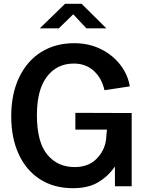

<svg xmlns="http://www.w3.org/2000/svg" viewBox="-20 -979 769 1009"><path d="M191 -36.5C239.7 -5.5 297 10 363 10C417 10 461.5 -0.5 496.5 -21.5C531.5 -42.5 560.7 -70 584 -104V0H672V-385L376 -386V-298H542L537 -243C531.7 -205 514.8 -171.8 486.5 -143.5C458.2 -115.2 420 -101 372 -101C312.7 -101 264.8 -122.8 228.5 -166.5C192.2 -210.2 174 -279.3 174 -374C174 -462.7 191.5 -530 226.5 -576C261.5 -622 308.7 -645 368 -645C410 -645 445 -632.2 473 -606.5C501 -580.8 519.7 -547 529 -505L662 -525C656 -564.3 640 -601.3 614 -636C588 -670.7 554 -698.7 512 -720C470 -741.3 422.7 -752 370 -752C304 -752 246.2 -736.5 196.5 -705.5C146.8 -674.5 108.2 -630 80.5 -572C52.8 -514 39 -446 39 -368C39 -292 52.2 -225.5 78.5 -168.5C104.8 -111.5 142.3 -67.5 191 -36.5ZM365 -904 434 -830H539L409 -959H322L189 -830H289Z"/></svg>

Font: Morrison SemiBold
Style: Regular
Weight: 600
Designer: Pablo Impallari, Rodrigo Fuenzalida (Modified by Dan O. Williams)
Version: Version 0.030; ttfautohint (v1.8.1)